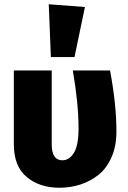

<svg xmlns="http://www.w3.org/2000/svg" viewBox="-20 -864 601 902"><path d="M209 -844 379 -831 330 -596H219ZM497 -533Q527 -373 527 -246Q527 -178 504 -125.5Q481 -73 442.5 -42.5Q404 -12 357.5 3Q311 18 259 18Q166 18 105.5 -32.5Q45 -83 45 -186V-533H223V-186Q223 -111 273 -111Q306 -111 327.5 -146.5Q349 -182 349 -260Q349 -378 322 -533Z"/></svg>

Font: FiraGO ExtraBold
Style: Regular
Weight: 800
Designer: bBox Type
Foundry: bBox Type GmbH
Version: Version 1.001;PS 001.001;hotconv 1.0.88;makeotf.lib2.5.64775